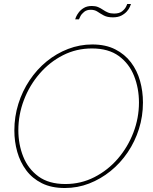

<svg xmlns="http://www.w3.org/2000/svg" viewBox="-20 -938 766 963"><path d="M305 5Q238 5 190 -19Q142 -43 111.5 -84Q81 -125 66.5 -176.5Q52 -228 52 -284Q52 -353 72 -417Q92 -481 128.5 -535.5Q165 -590 214 -630Q263 -670 321.5 -692.5Q380 -715 443 -715Q510 -715 558 -690.5Q606 -666 637 -625Q668 -584 682.5 -532Q697 -480 697 -424Q697 -355 677 -291.5Q657 -228 620.5 -174Q584 -120 534.5 -80Q485 -40 427 -17.5Q369 5 305 5ZM308 -15Q386 -15 453.5 -49.5Q521 -84 571 -142Q621 -200 649 -273Q677 -346 677 -424Q677 -495 652.5 -557Q628 -619 576 -657Q524 -695 441 -695Q363 -695 296 -661Q229 -627 178.5 -568.5Q128 -510 100 -436.5Q72 -363 72 -285Q72 -214 96.5 -152.5Q121 -91 173 -53Q225 -15 308 -15ZM546 -851Q518 -851 500.5 -860.5Q483 -870 469 -879.5Q455 -889 435 -889Q415 -889 402 -878.5Q389 -868 383 -856Q377 -844 376 -841H357Q357 -843 361.5 -853.5Q366 -864 375.5 -876.5Q385 -889 401 -898.5Q417 -908 441 -908Q459 -908 472 -902.5Q485 -897 496.5 -889Q508 -881 521 -875.5Q534 -870 552 -870Q578 -870 592 -881Q606 -892 612 -904Q618 -916 618 -918H637Q636 -915 631.5 -904Q627 -893 616.5 -881Q606 -869 589 -860Q572 -851 546 -851Z"/></svg>

Font: Raleway Thin Thin
Style: Italic
Weight: 250
Italic angle: -12°
Version: Version 4.026